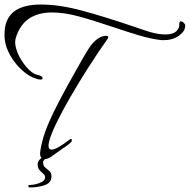

<svg xmlns="http://www.w3.org/2000/svg" viewBox="-37 -633 837 847"><path d="M142 -282Q132 -282 120 -287Q92 -295 63 -321Q32 -348 10 -385.5Q-12 -423 -16 -459Q-17 -463 -17 -469Q-17 -475 -17 -483Q-17 -613 143 -613Q224 -613 321.5 -587Q419 -561 546 -518Q569 -510 588.5 -503.5Q608 -497 624 -492Q663 -481 692 -481Q725 -481 739.5 -494Q754 -507 754 -523V-527Q754 -539 761 -539Q769 -539 778 -527Q780 -525 780 -519Q780 -496 753 -476Q726 -456 686 -456Q680 -456 675.5 -456Q671 -456 667 -457Q628 -462 581.5 -475.5Q535 -489 467 -512Q372 -544 309 -561Q246 -578 192 -578Q133 -578 92.5 -552Q52 -526 33 -467Q30 -458 30 -447Q30 -428 39 -404.5Q48 -381 63 -359Q78 -337 95 -321.5Q112 -306 127 -303Q151 -298 151 -287Q151 -282 142 -282ZM161 69Q138 69 140 39Q148 -24 180 -96Q196 -133 226.5 -191.5Q257 -250 302 -329Q333 -385 352.5 -416Q372 -447 394 -462Q413 -475 430 -475Q446 -475 438 -462Q422 -440 399.5 -406.5Q377 -373 348 -328Q310 -268 274 -206Q238 -144 213 -92.5Q188 -41 180 -10Q177 2 177 10Q177 27 191 27Q213 27 271 -18Q273 -20 276 -20Q280 -20 280 -15Q280 -9 276 -5Q272 -1 266 3.5Q260 8 252 14Q244 19 238 23Q232 27 230 29Q217 38 208 44.5Q199 51 194 55Q174 69 161 69ZM94 194Q88 194 88 188Q88 183 94 183Q105 183 121 179.5Q137 176 149.5 168.5Q162 161 162 149Q162 140 154 133.5Q146 127 137.5 117.5Q129 108 129 92Q129 79 141.5 67.5Q154 56 175 56Q183 56 183 61Q169 63 161 69.5Q153 76 153 83Q153 98 162.5 106Q172 114 181 121.5Q190 129 190 145Q190 173 161 183.5Q132 194 94 194Z"/></svg>

Font: Allison
Style: Regular
Weight: 400
Designer: Robert E. Leuschke
Foundry: Robert E. Leuschke
Version: Version 1.010; ttfautohint (v1.8.3)